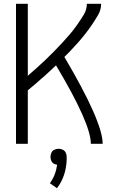

<svg xmlns="http://www.w3.org/2000/svg" viewBox="-20 -755 615 1008"><path d="M64 0V-735H126V-357L128 -359Q151 -379 174 -399.5Q197 -420 219.5 -441.5Q242 -463 263.5 -485Q285 -507 306 -529.5Q327 -552 347 -575.5Q367 -599 384.5 -624Q402 -649 419 -676.5Q436 -704 436 -735H511Q511 -704 495 -676.5Q479 -649 462 -624Q445 -599 426 -575Q407 -551 386.5 -528Q366 -505 345 -483Q332 -469 318 -456Q519 -116 519 0H457Q457 -106 274 -412L258 -397Q242 -382 227 -368L220 -362L213 -355L202 -346L195 -340Q181 -327 167 -315Q147 -298 126 -281V0ZM279 233 242 207Q272 166 280 110Q273 109 266 106Q255 101 250 90.5Q245 80 245 68.5Q245 57 250 46.5Q255 36 265.5 31Q276 26 288 26Q299 26 309.5 31Q320 36 325 46.5Q330 57 330 68V70V85Q326 173 279 233ZM330 79V70V74Z"/></svg>

Font: Jozsika Light
Style: Regular
Weight: 300
Monospace: yes
Designer: Belleve Invis
Foundry: Belleve Invis
Version: 2.1.0